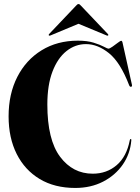

<svg xmlns="http://www.w3.org/2000/svg" viewBox="-20 -914 690 949"><path d="M629 -220Q623.5 -153.5 586.8 -100.5Q550 -47.5 489.5 -16.2Q429 15 352 15Q250 15 176.2 -29.2Q102.5 -73.5 62.5 -153Q22.5 -232.5 22.5 -339Q22.5 -449.5 65.5 -533.8Q108.5 -618 185.8 -665.5Q263 -713 365 -713Q411 -713 443 -703Q475 -693 493.2 -683.2Q511.5 -673.5 515.5 -673.5Q522 -673.5 535.8 -683.2Q549.5 -693 562.5 -702.8Q575.5 -712.5 578.5 -712.5Q583.5 -712.5 585.5 -704L632 -495.5Q634 -486.5 628 -485Q621.5 -484 618 -493.5Q575 -605.5 519 -650.8Q463 -696 405 -696Q352 -696 308.5 -661.5Q265 -627 239.5 -560.5Q214 -494 214 -397.5Q214 -223.5 276.8 -139.5Q339.5 -55.5 438.5 -55.5Q507.5 -55.5 556.8 -97.8Q606 -140 621.5 -221Q623 -227 626 -227Q630 -227 629 -220ZM230 -739Q224 -736.5 222 -738.5Q219 -741.5 222.5 -745.5L356 -886Q362.5 -894 368 -894Q373.5 -894 380 -886L513.5 -745.5Q517.5 -741 514 -738.5Q512.5 -736.5 506.5 -739L368 -796.5Z"/></svg>

Font: Fraunces 144pt S000
Style: Bold
Weight: 700
Version: Version 1.000; ttfautohint (v1.8.3)